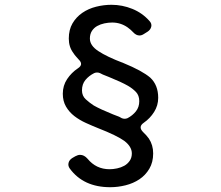

<svg xmlns="http://www.w3.org/2000/svg" viewBox="-20 -756 923 801"><path d="M440 25Q328 25 271 -53Q263 -64 266 -76.5Q269 -89 282 -97L294 -104Q305 -110 314 -110Q331 -110 345 -94Q381 -50 437 -50Q452 -50 468.5 -53.5Q485 -57 498.5 -64.5Q512 -72 521 -85Q530 -98 530 -116Q530 -144 499 -168Q467 -191 390 -221Q365 -231 338.5 -243Q312 -255 290.5 -271.5Q269 -288 255.5 -311Q242 -334 242 -365Q242 -399 260 -426Q278 -453 305 -471Q330 -487 308 -508Q302 -515 296.5 -521Q291 -527 286 -535Q267 -560 267 -595Q267 -632 282.5 -658.5Q298 -685 323.5 -702.5Q349 -720 381 -728Q413 -736 445 -736Q490 -736 532 -719Q574 -702 604 -668Q614 -657 611 -644.5Q608 -632 596 -624L580 -614Q571 -608 562 -608Q548 -608 536 -621Q526 -632 512 -642Q483 -662 448 -662Q432 -662 415.5 -658.5Q399 -655 385.5 -647.5Q372 -640 363.5 -627Q355 -614 355 -595Q355 -566 390 -543Q426 -519 495 -493Q573 -461 607 -432Q640 -401 640 -348Q640 -316 623 -289Q606 -262 580 -244Q555 -227 577 -205Q591 -192 601 -178Q619 -151 619 -116Q619 -79 603 -52Q587 -25 561.5 -8Q536 9 504 17Q472 25 440 25ZM512 -263Q533 -274 547 -291.5Q561 -309 561 -334Q561 -358 547 -372.5Q533 -387 514 -398Q486 -414 434 -435L409 -445L397 -451Q385 -456 373 -451Q351 -440 336.5 -422.5Q322 -405 322 -379Q322 -356 338 -341.5Q354 -327 371 -316Q399 -300 451 -279L477 -269L488 -263Q500 -258 512 -263Z"/></svg>

Font: Higure Gothic Medium
Style: Regular
Weight: 500
Designer: Yoshimichi Ohira
Foundry: Positype
Version: Version 1.000